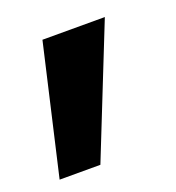

<svg xmlns="http://www.w3.org/2000/svg" viewBox="-72 -201 361 393"><g transform="rotate(-20 108.5 -4.5)"><path d="M59.9 -144.7H195.8L83.8 136.4H-5Z"/></g></svg>

Font: AF Albert Sans Medium
Style: Regular
Weight: 500
Designer: Andreas Rasmussen
Foundry: a.Foundry
Version: Version 1.300;Glyphs 3.2 (3231)